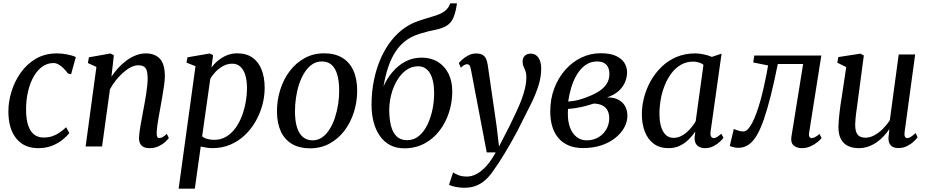

<svg xmlns="http://www.w3.org/2000/svg" viewBox="-20 -882 5587 1156"><path d="M209.5 10Q125.5 10 78.2 -48Q31 -106 30.5 -209Q30 -268 48.8 -329.8Q67.5 -391.5 104.5 -444Q141.5 -496.5 196.2 -528.5Q251 -560.5 323 -560.5Q350.5 -560.5 382.5 -554.8Q414.5 -549 436.5 -538.5L408 -435L389 -439.5Q377 -456.5 362.2 -471Q347.5 -485.5 332.2 -494Q317 -502.5 302 -502.5Q266.5 -502.5 236.2 -481.8Q206 -461 183.8 -422.8Q161.5 -384.5 149 -332.2Q136.5 -280 137 -217Q137.5 -163 149.8 -126.8Q162 -90.5 185.2 -72.2Q208.5 -54 242.5 -54Q272 -54 295.5 -62Q319 -70 339 -84Q359 -98 378.5 -116L397.5 -80.5Q384 -63.5 358.2 -42Q332.5 -20.5 295.2 -5.2Q258 10 209.5 10Z M651 -420.5Q670 -449 693.5 -474.5Q717 -500 743.8 -519.2Q770.5 -538.5 799.2 -549.5Q828 -560.5 858.5 -560.5Q911 -560.5 941.8 -529.2Q972.5 -498 972.5 -421.5Q972.5 -400.5 968.2 -369.8Q964 -339 958.2 -306Q952.5 -273 947.5 -245Q943 -219 937.5 -189.5Q932 -160 928 -132Q924 -104 923.5 -82.5Q923 -65.5 926.8 -58Q930.5 -50.5 937.5 -50.5Q947 -50.5 958.2 -56.2Q969.5 -62 984.5 -76L996.5 -51Q992 -43.5 976.2 -28.8Q960.5 -14 936.2 -2Q912 10 881 10Q858 10 843.8 2.5Q829.5 -5 823 -19.2Q816.5 -33.5 817 -54Q817.5 -68.5 820 -88.2Q822.5 -108 826.8 -130.8Q831 -153.5 835.2 -177Q839.5 -200.5 843.5 -222Q847.5 -244 852 -268.2Q856.5 -292.5 860.2 -317.8Q864 -343 866.5 -367Q869 -391 869 -411.5Q868.5 -441.5 863 -458.2Q857.5 -475 845 -482Q832.5 -489 812 -489Q792 -489 768.8 -477.5Q745.5 -466 722.5 -445.8Q699.5 -425.5 678.5 -399.5Q657.5 -373.5 642 -344.5L594.5 0H495.5L560.5 -479L509 -502.5L515.5 -537L645 -560L665.5 -549.5Z M1055.5 254 1157 -483.5 1102.5 -505 1109 -537 1243 -560 1263 -549.5 1253 -475Q1269 -497.5 1292.5 -517Q1316 -536.5 1345.2 -548.8Q1374.5 -561 1408 -561Q1463.5 -561 1500.2 -535Q1537 -509 1555.2 -462.2Q1573.5 -415.5 1573.5 -352.5Q1573.5 -302 1559.8 -250.5Q1546 -199 1519.5 -152.2Q1493 -105.5 1454.8 -69Q1416.5 -32.5 1367.2 -11.2Q1318 10 1258.5 10Q1242 10 1223.8 7Q1205.5 4 1188.5 0.5L1153 254ZM1197 -61Q1211 -50 1229.5 -45Q1248 -40 1269.5 -40Q1309.5 -40 1341.2 -58.8Q1373 -77.5 1396.8 -109.8Q1420.5 -142 1436 -182.5Q1451.5 -223 1459.2 -266.8Q1467 -310.5 1467 -352Q1467 -397.5 1456.8 -430.5Q1446.5 -463.5 1426.8 -481Q1407 -498.5 1378.5 -498.5Q1350 -498.5 1324.2 -484.8Q1298.5 -471 1278.2 -450Q1258 -429 1246 -407Z M1931.5 -561Q1996 -561 2040.2 -534.5Q2084.5 -508 2107.5 -457.8Q2130.5 -407.5 2130.5 -336Q2130.5 -269 2110.8 -206.8Q2091 -144.5 2053.8 -95.2Q2016.5 -46 1964 -17.5Q1911.5 11 1846.5 11Q1783 11 1738.5 -15Q1694 -41 1671 -90.5Q1648 -140 1647.5 -210.5Q1647.5 -278.5 1667.2 -341.5Q1687 -404.5 1724.2 -453.8Q1761.5 -503 1814 -532Q1866.5 -561 1931.5 -561ZM1918 -512Q1884.5 -512 1858.5 -493.8Q1832.5 -475.5 1813 -444.5Q1793.5 -413.5 1780.8 -374.5Q1768 -335.5 1762 -293.5Q1756 -251.5 1756 -212.5Q1756 -153 1768.5 -114.2Q1781 -75.5 1804.8 -56.2Q1828.5 -37 1862 -37Q1894.5 -37 1920.2 -55.5Q1946 -74 1965.2 -105Q1984.5 -136 1997 -174.8Q2009.5 -213.5 2016 -255.2Q2022.5 -297 2022 -336Q2022 -394 2010.5 -433Q1999 -472 1976 -492Q1953 -512 1918 -512Z M2731.5 -862 2726 -830.5Q2718.5 -792.5 2706 -767.5Q2693.5 -742.5 2669.8 -727.5Q2646 -712.5 2604.5 -703Q2595 -701 2584 -698.8Q2573 -696.5 2561.5 -694Q2535.5 -687.5 2509.2 -679.5Q2483 -671.5 2457.8 -658.8Q2432.5 -646 2408.5 -625Q2382 -603 2359 -567.2Q2336 -531.5 2318.2 -480.5Q2300.5 -429.5 2289 -361.5Q2309.5 -409 2342.8 -448.2Q2376 -487.5 2420.2 -511.2Q2464.5 -535 2518.5 -535Q2574 -535 2615.5 -510Q2657 -485 2680 -439.2Q2703 -393.5 2703 -331.5Q2703 -266 2683.2 -204.8Q2663.5 -143.5 2626 -94.8Q2588.5 -46 2534.8 -17.5Q2481 11 2414 11Q2365.5 11 2328.8 -8.5Q2292 -28 2267.2 -63.2Q2242.5 -98.5 2229.8 -146Q2217 -193.5 2217 -250.5Q2217 -330.5 2232 -402Q2247 -473.5 2273.8 -533.2Q2300.5 -593 2337.2 -639Q2374 -685 2417 -714.5Q2449 -736.5 2482 -749.2Q2515 -762 2546.2 -771Q2577.5 -780 2604.5 -788.8Q2631.5 -797.5 2652.2 -811.2Q2673 -825 2685 -848L2691 -862ZM2497 -483Q2458 -483 2425.8 -459.8Q2393.5 -436.5 2370.5 -397.8Q2347.5 -359 2335.5 -312Q2323.5 -265 2323.5 -217Q2324 -165.5 2334 -125Q2344 -84.5 2367.8 -61.2Q2391.5 -38 2431.5 -38Q2472.5 -38 2503 -64Q2533.5 -90 2553.8 -132Q2574 -174 2584 -223.5Q2594 -273 2594 -321Q2593.5 -400.5 2568.2 -441.8Q2543 -483 2497 -483Z M2815.5 -463Q2812 -482 2806.5 -488.8Q2801 -495.5 2792.5 -495.5Q2783.5 -495.5 2774.8 -490.2Q2766 -485 2754.5 -474.5L2742.5 -502Q2747.5 -509 2762.8 -523Q2778 -537 2800 -548.5Q2822 -560 2847 -560Q2871.5 -560 2885.5 -551.5Q2899.5 -543 2906.5 -527.8Q2913.5 -512.5 2916.5 -491.5Q2923 -446 2929.8 -399.8Q2936.5 -353.5 2943.2 -307.2Q2950 -261 2956.8 -214.8Q2963.5 -168.5 2970 -122.5L2984.5 0L3048.5 -124.5Q3069 -167 3087.2 -205.5Q3105.5 -244 3119.2 -280Q3133 -316 3141 -350.8Q3149 -385.5 3149 -420.5Q3149 -441 3143.5 -455Q3138 -469 3132.2 -481.5Q3126.5 -494 3126.5 -510.5Q3126.5 -534 3140 -546.5Q3153.5 -559 3175 -559Q3196 -559 3210 -547.5Q3224 -536 3231.2 -515.8Q3238.5 -495.5 3238.5 -469Q3238.5 -418.5 3222 -366.5Q3205.5 -314.5 3181 -264.2Q3156.5 -214 3132.5 -168Q3114 -129.5 3094.5 -92.5Q3075 -55.5 3055.5 -21.5Q3036 12.5 3017.8 42.5Q2999.5 72.5 2983.5 97.2Q2967.5 122 2954 140Q2933.5 172 2908 196.5Q2882.5 221 2850 234.8Q2817.5 248.5 2775.5 248.5Q2751.5 248.5 2724.2 243.5Q2697 238.5 2683.5 230.5L2708 156Q2717 163 2739 172Q2761 181 2792 181Q2819.5 181 2848.5 166Q2877.5 151 2907 119Q2936.5 87 2964.5 35.5H2910.5Z M3490 9.5Q3441.5 9.5 3404.8 -5.8Q3368 -21 3343 -49.8Q3318 -78.5 3305.5 -119.2Q3293 -160 3293 -210.5Q3293 -286.5 3317.2 -350.2Q3341.5 -414 3383.5 -461.5Q3425.5 -509 3480.2 -535.2Q3535 -561.5 3596.5 -561.5Q3654 -561.5 3688.8 -545.2Q3723.5 -529 3739.5 -503.2Q3755.5 -477.5 3755.5 -448Q3755.5 -415.5 3742.5 -385.5Q3729.5 -355.5 3702.5 -332.2Q3675.5 -309 3634.5 -295.5Q3677.5 -296 3704.5 -281Q3731.5 -266 3744.5 -240.8Q3757.5 -215.5 3757.5 -185.5Q3757.5 -149 3738.8 -114.5Q3720 -80 3685 -51.8Q3650 -23.5 3600.5 -7Q3551 9.5 3490 9.5ZM3512.5 -37Q3551.5 -37 3582 -54.8Q3612.5 -72.5 3630.2 -102.8Q3648 -133 3648 -170.5Q3648 -198 3637.5 -217.5Q3627 -237 3606.5 -247.2Q3586 -257.5 3555.5 -258.5Q3548 -257 3536.5 -253Q3525 -249 3511 -245.2Q3497 -241.5 3481.5 -238Q3464.5 -234.5 3444 -231Q3423.5 -227.5 3400 -226.5Q3399.5 -218 3399.2 -209.8Q3399 -201.5 3399 -192.5Q3399 -149 3412.2 -113.8Q3425.5 -78.5 3451 -57.8Q3476.5 -37 3512.5 -37ZM3401 -270.5Q3420 -272 3436.2 -274.8Q3452.5 -277.5 3468.5 -282Q3484.5 -286.5 3502 -292.5Q3545 -308 3578 -327.2Q3611 -346.5 3630 -373.2Q3649 -400 3649 -436.5Q3649 -474.5 3630 -493.2Q3611 -512 3575 -512Q3535.5 -512 3505 -490.2Q3474.5 -468.5 3453.2 -432.8Q3432 -397 3419.2 -354.5Q3406.5 -312 3401 -270.5Z M4258.5 -90.5Q4255.5 -67.5 4262 -59Q4268.5 -50.5 4277.5 -50.5Q4286.5 -50.5 4297.2 -57Q4308 -63.5 4322.5 -77L4336 -52.5Q4331 -45 4315.8 -30Q4300.5 -15 4277 -2.5Q4253.5 10 4224.5 10Q4195.5 10 4178.2 -5.8Q4161 -21.5 4162 -55.5L4166.5 -90Q4150 -66 4127 -42.8Q4104 -19.5 4073.8 -4.8Q4043.5 10 4005.5 10Q3952 10 3916.2 -16.5Q3880.5 -43 3862.5 -89.2Q3844.5 -135.5 3844.5 -194.5Q3844.5 -244 3858 -295.8Q3871.5 -347.5 3898 -394.8Q3924.5 -442 3963.2 -479.5Q4002 -517 4053 -538.8Q4104 -560.5 4166 -560.5Q4190 -560.5 4217.5 -554.5Q4245 -548.5 4266 -539.5L4324.5 -559ZM4215.5 -492Q4203 -501.5 4187.2 -506.2Q4171.5 -511 4153.5 -511Q4113 -511 4080.5 -492.5Q4048 -474 4023.8 -442.2Q3999.5 -410.5 3983 -370Q3966.5 -329.5 3958.5 -285.2Q3950.5 -241 3950.5 -198Q3950.5 -149.5 3961 -117Q3971.5 -84.5 3990.2 -68.2Q4009 -52 4034 -52Q4056.5 -52 4076.8 -61Q4097 -70 4114 -85Q4131 -100 4144.8 -117.2Q4158.5 -134.5 4168.5 -151.5Z M4852 -85.5Q4848.5 -65.5 4853.8 -58Q4859 -50.5 4866 -50.5Q4875.5 -50.5 4887 -56.2Q4898.5 -62 4914 -75.5L4926.5 -51Q4920 -41.5 4902.5 -27Q4885 -12.5 4860.5 -1.2Q4836 10 4808.5 10Q4776.5 10 4758 -6.8Q4739.5 -23.5 4745 -59L4815.5 -496.5H4663Q4641.5 -389.5 4621 -307.8Q4600.5 -226 4580.2 -167Q4560 -108 4538.5 -70.5Q4517.5 -33 4489.5 -12.5Q4461.5 8 4425 8Q4411 8 4394 3.8Q4377 -0.5 4374 -4L4398 -105.5Q4401 -104 4410.8 -100.2Q4420.5 -96.5 4432.5 -93.5Q4444.5 -90.5 4455.5 -90.5Q4471 -90.5 4485 -106.2Q4499 -122 4512 -148.2Q4525 -174.5 4536.5 -207Q4548 -239.5 4557.5 -273Q4569.5 -316.5 4579 -359Q4588.5 -401.5 4595.2 -435.8Q4602 -470 4604.5 -488L4515 -506L4521.5 -547.5H4925Z M5149.5 10Q5115.5 10 5088.2 -2Q5061 -14 5044.8 -41.5Q5028.5 -69 5028 -116Q5028 -133 5029.8 -154.5Q5031.5 -176 5034.2 -200Q5037 -224 5040.2 -247.8Q5043.5 -271.5 5047 -291.5L5075 -478L5021.5 -504.5L5027.5 -538.5L5161 -559L5181 -548L5146.5 -288.5Q5144 -268 5141 -246.8Q5138 -225.5 5135.2 -205Q5132.5 -184.5 5130.8 -166Q5129 -147.5 5129 -132Q5129 -101 5136.5 -83.8Q5144 -66.5 5158 -59.8Q5172 -53 5192 -53Q5218 -53 5245.2 -68Q5272.5 -83 5296.5 -107.2Q5320.5 -131.5 5337.5 -158.5L5391 -554H5490L5426.5 -87Q5424 -68.5 5428.5 -59.5Q5433 -50.5 5441.5 -50.5Q5451.5 -50.5 5463.2 -57.5Q5475 -64.5 5492.5 -81L5504.5 -56Q5499.5 -47.5 5483.2 -31.8Q5467 -16 5442.8 -3.2Q5418.5 9.5 5388.5 9.5Q5357 9.5 5342.5 -7.5Q5328 -24.5 5329.5 -52Q5329.5 -54 5330 -59.8Q5330.5 -65.5 5331.5 -73Q5332.5 -80.5 5333.2 -88.2Q5334 -96 5335 -102.5L5333.5 -103Q5318.5 -81.5 5299.8 -61.2Q5281 -41 5257.8 -25Q5234.5 -9 5207.5 0.5Q5180.5 10 5149.5 10Z"/></svg>

Font: Merriweather 36pt
Style: Italic
Weight: 400
Italic angle: -7.8°
Version: Version 2.101